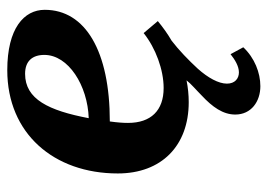

<svg xmlns="http://www.w3.org/2000/svg" viewBox="-124 -408 736 528"><g transform="rotate(-90 244.0 -144.0)"><path d="M396 -40C415 -51 433 -64 450 -78L417 -117C376 -84 316 -62 266 -62C204 -62 170 -97 170 -160C170 -173 171 -188 174 -210C367 -210 481 -277 481 -389C481 -446 430 -492 315 -492C141 -492 31 -364 31 -188C31 -68 107 7 227 7C247 7 267 5 287 1C277 14 261 27 245 43C214 72 193 101 193 135C193 179 229 204 271 204C308 204 349 188 378 157L359 122C344 134 326 145 309 145C292 145 278 134 278 112C278 89 294 60 319 32C343 6 370 -20 396 -40ZM305 -443C340 -443 357 -423 357 -390C357 -324 273 -271 183 -268C204 -378 235 -443 305 -443Z"/></g></svg>

Font: Caladea
Style: Bold Italic
Weight: 700
Italic angle: -9°
Designer: Carolina Giovagnoli and Andres Torresi
Foundry: Carolina Giovagnoli & Andres Torresi
Version: Version 1.001;hotconv 1.0.109;makeotfexe 2.5.65596